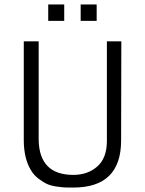

<svg xmlns="http://www.w3.org/2000/svg" viewBox="-20 -834 652 864"><path d="M310 10Q308 10 296 10Q284 10 272 9.5Q260 9 235 5.5Q210 2 193 -5.5Q176 -13 154.5 -29Q133 -45 120 -67Q87 -120 87 -204V-648H154V-204Q157 -47 310 -47Q375 -47 418 -85Q461 -123 461 -200V-648H526L525 -202Q525 10 310 10ZM197 -814H269V-740H197ZM343 -814H415V-740H343Z"/></svg>

Font: Gafata
Style: Regular
Weight: 400
Designer: Lautaro Hourcade
Foundry: Lautaro Hourcade
Version: Version 4.002; ttfautohint (v0.94.20-1c74) -l 7 -r 28 -G 0 -